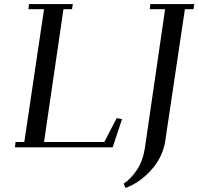

<svg xmlns="http://www.w3.org/2000/svg" viewBox="-20 -722 972 941"><path d="M53.2 0 56.2 -25.9H99.1L195.8 -676.8H119.1L122.1 -702.1H336.9L333 -676.8H291L195.8 -25.9H491.2L551.8 -143.1L578.1 -138.2L532.2 0ZM585.9 178.2Q621.6 154.8 650.9 110.8Q680.2 66.9 689.9 4.9L789.1 -676.8H713.9L716.8 -702.1H932.1L928.2 -676.8H886.2L789.1 -25.9Q775.4 51.8 719.5 113Q663.6 174.3 595.2 199.2Z"/></svg>

Font: Dehuti
Style: Bold-Italic
Weight: 700
Version: Version 1.2